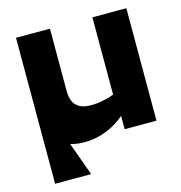

<svg xmlns="http://www.w3.org/2000/svg" viewBox="-103 -623 826 874"><g transform="rotate(-15 310.0 -186.0)"><path d="M228 10Q209 10 193 7.5Q177 5 163 1L220 158H50V-530H210V-233Q210 -208 218.5 -188Q227 -168 247 -156.5Q267 -145 301 -145Q322 -145 341 -148Q360 -151 378 -155.5Q396 -160 410 -166V-530H570V0H420V-63Q399 -44 370 -27.5Q341 -11 305 -0.5Q269 10 228 10Z"/></g></svg>

Font: Roundo Variable
Style: Regular
Weight: 200
Designer: Shiva Nallaperumal
Foundry: Indian Type Foundry
Version: Version 2.000